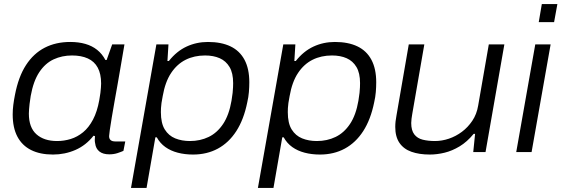

<svg xmlns="http://www.w3.org/2000/svg" viewBox="-20 -743 2743 938"><path d="M239 12Q176 12 132 -10Q88 -32 65 -75.5Q42 -119 42 -184Q42 -207 45 -230.5Q48 -254 53 -279Q70 -368 107 -425Q144 -482 198.5 -510Q253 -538 323 -538Q364 -538 397 -528.5Q430 -519 454.5 -499.5Q479 -480 495 -450H501L528 -526H588L568 -409Q562 -373 554.5 -331Q547 -289 539.5 -247Q532 -205 526 -169Q520 -133 516.5 -108.5Q513 -84 513 -78Q513 -65 520.5 -58.5Q528 -52 543 -52H592L583 -6Q572 -1 554 5Q536 11 514 11Q483 11 465.5 -3Q448 -17 445 -42Q443 -50 443 -59Q443 -68 444 -78L437 -80Q400 -33 348.5 -10.5Q297 12 239 12ZM259 -54Q293 -54 325.5 -64Q358 -74 386 -97Q414 -120 434.5 -159Q455 -198 465 -254Q469 -275 470.5 -289Q472 -303 473 -314.5Q474 -326 474 -335Q474 -382 457.5 -412.5Q441 -443 409 -457.5Q377 -472 332 -472Q283 -472 242 -453Q201 -434 172 -390.5Q143 -347 130 -274Q126 -251 124.5 -235.5Q123 -220 122 -209Q121 -198 121 -188Q121 -120 158 -87Q195 -54 259 -54Z M620 175 744 -526H803L798 -445H805Q843 -493 891.5 -515.5Q940 -538 996 -538Q1061 -538 1106 -516.5Q1151 -495 1174.5 -451Q1198 -407 1198 -341Q1198 -318 1196 -293.5Q1194 -269 1188 -243Q1171 -159 1134.5 -102.5Q1098 -46 1044.5 -17Q991 12 923 12Q883 12 848.5 3Q814 -6 788 -24.5Q762 -43 746 -72H739L696 175ZM908 -54Q958 -54 999.5 -74Q1041 -94 1070 -137.5Q1099 -181 1111 -251Q1115 -274 1116.5 -289.5Q1118 -305 1118.5 -316.5Q1119 -328 1119 -337Q1119 -386 1101.5 -415.5Q1084 -445 1053.5 -458.5Q1023 -472 982 -472Q929 -472 887 -451Q845 -430 816 -386.5Q787 -343 775 -274Q771 -254 769 -240Q767 -226 766.5 -215Q766 -204 766 -195Q766 -141 785 -110.5Q804 -80 836 -67Q868 -54 908 -54Z M1240 175 1364 -526H1423L1418 -445H1425Q1463 -493 1511.5 -515.5Q1560 -538 1616 -538Q1681 -538 1726 -516.5Q1771 -495 1794.5 -451Q1818 -407 1818 -341Q1818 -318 1816 -293.5Q1814 -269 1808 -243Q1791 -159 1754.5 -102.5Q1718 -46 1664.5 -17Q1611 12 1543 12Q1503 12 1468.5 3Q1434 -6 1408 -24.5Q1382 -43 1366 -72H1359L1316 175ZM1528 -54Q1578 -54 1619.5 -74Q1661 -94 1690 -137.5Q1719 -181 1731 -251Q1735 -274 1736.5 -289.5Q1738 -305 1738.5 -316.5Q1739 -328 1739 -337Q1739 -386 1721.5 -415.5Q1704 -445 1673.5 -458.5Q1643 -472 1602 -472Q1549 -472 1507 -451Q1465 -430 1436 -386.5Q1407 -343 1395 -274Q1391 -254 1389 -240Q1387 -226 1386.5 -215Q1386 -204 1386 -195Q1386 -141 1405 -110.5Q1424 -80 1456 -67Q1488 -54 1528 -54Z M2080 12Q2028 12 1990 -1.5Q1952 -15 1931.5 -45Q1911 -75 1911 -123Q1911 -136 1912.5 -150Q1914 -164 1917 -179L1977 -526H2053L1994 -186Q1992 -174 1990.5 -163Q1989 -152 1989 -142Q1989 -106 2004 -86.5Q2019 -67 2045.5 -60.5Q2072 -54 2105 -54Q2139 -54 2173 -65.5Q2207 -77 2236.5 -99Q2266 -121 2287.5 -153Q2309 -185 2316 -227L2368 -526H2444L2352 0H2292L2301 -89H2294Q2262 -50 2225.5 -28Q2189 -6 2152 3Q2115 12 2080 12Z M2612 -635 2627 -723H2703L2687 -635ZM2502 0 2595 -526H2670L2577 0Z"/></svg>

Font: Archivo SemiExpanded Light
Style: Italic
Weight: 300
Width: 6
Italic angle: -10°
Designer: Hector Gatti
Foundry: Omnibus-Type
Version: Version 2.001